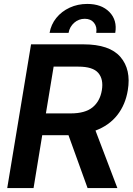

<svg xmlns="http://www.w3.org/2000/svg" viewBox="-20 -952 671 972"><path d="M16.6 0 137.2 -727.5H402.8Q534.7 -727.5 589.6 -663.8Q644.5 -600.1 627 -495.1Q615.2 -422.4 574 -369.6Q532.7 -316.9 463.4 -291L574.2 0H423.3L326.7 -267.6Q325.2 -267.6 324.2 -267.6H193.8L149.9 0ZM212.4 -377.9H337.9Q411.1 -377.9 448.7 -408.7Q486.3 -439.5 495.6 -495.1Q504.9 -550.8 477.5 -582.8Q450.2 -614.7 376.5 -614.7H251.5ZM231 -785.6Q238.3 -828.1 265.1 -861.3Q292 -894.5 332.8 -913.3Q373.5 -932.1 421.9 -932.1Q494.1 -932.1 534.2 -890.9Q574.2 -849.6 563.5 -785.6H467.3Q472.2 -816.4 455.8 -836.7Q439.5 -856.9 409.2 -856.9Q378.4 -856.9 355.5 -836.7Q332.5 -816.4 327.1 -785.6Z"/></svg>

Font: Inter Display Semi Bold
Style: Italic
Weight: 600
Italic angle: -9.39999°
Designer: Rasmus Andersson
Foundry: rsms
Version: Version 4.000;git-4fc901f